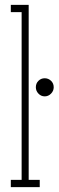

<svg xmlns="http://www.w3.org/2000/svg" viewBox="-20 -770 241 790"><path d="M24.5 0V-30H69V-720H24.5V-750H98V-30H143.5V0ZM164 -373.5Q149 -373.5 138.2 -384.8Q127.5 -396 127.5 -411Q127.5 -427 138.2 -437.5Q149 -448 164 -448Q179 -448 190 -437.5Q201 -427 201 -411Q201 -396 190 -384.8Q179 -373.5 164 -373.5Z"/></svg>

Font: Imbue Thin 10pt Thin
Style: Regular
Weight: 250
Version: Version 1.102